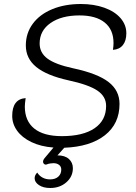

<svg xmlns="http://www.w3.org/2000/svg" viewBox="-20 -729 680 959"><path d="M544 -480Q547 -498 547 -514Q547 -581 503 -616.5Q459 -652 377 -652Q287 -652 232.5 -614Q178 -576 178 -512Q178 -465 217.5 -436Q257 -407 345 -388Q467 -362 522 -319.5Q577 -277 577 -210Q577 -111 504 -53.5Q431 4 301 9L267 47Q304 47 324 65Q344 83 344 111Q344 153 311.5 181.5Q279 210 231 210Q196 210 174.5 195.5Q153 181 153 161Q153 146 166 133Q176 149 192.5 158Q209 167 230 167Q256 167 271 153.5Q286 140 286 118Q286 103 275 94.5Q264 86 247 86Q240 86 230.5 87.5Q221 89 214 92Q207 95 201 90.5Q195 86 195 78Q195 71 201 63L247 8Q183 3 136.5 -19.5Q90 -42 65.5 -76Q41 -110 41 -150Q41 -234 108 -239Q104 -209 104 -197Q104 -125 151 -87Q198 -49 289 -49Q395 -49 452.5 -88.5Q510 -128 510 -200Q510 -247 466.5 -276.5Q423 -306 321 -328Q213 -352 161 -394.5Q109 -437 109 -502Q109 -563 143.5 -610Q178 -657 240.5 -683Q303 -709 384 -709Q449 -709 501 -690.5Q553 -672 582 -638.5Q611 -605 611 -563Q611 -525 593.5 -503.5Q576 -482 544 -480Z"/></svg>

Font: K2D ExtraLight
Style: Italic
Weight: 275
Italic angle: -10°
Designer: Katatrad Aksorn Co.,Ltd.
Foundry: Cadson Demak Co.,Ltd.
Version: Version 1.000; ttfautohint (v1.6)